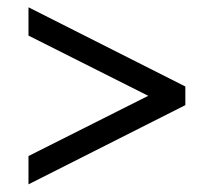

<svg xmlns="http://www.w3.org/2000/svg" viewBox="-20 -609 550 519"><path d="M481 -375.2 57 -589.3V-512.8L380.7 -350L57 -187.2V-110.7L481 -324.8Z"/></svg>

Font: Resamitz
Style: Bold
Weight: 700
Designer: gluk
Foundry: gluk
Version: Version 0.047